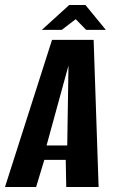

<svg xmlns="http://www.w3.org/2000/svg" viewBox="-51 -751 465 771"><path d="M-31 0 158 -591H325L345 0H215L213 -109H127L94 0ZM136 -167H219L224 -488ZM117 -631 227 -731H292L374 -631H295L253 -674L197 -631Z"/></svg>

Font: Alumni Sans Thin
Style: Bold Italic
Weight: 700
Italic angle: -8°
Version: Version 1.016